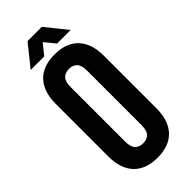

<svg xmlns="http://www.w3.org/2000/svg" viewBox="-273 -891 942 942"><g transform="rotate(-45 198.0 -420.0)"><path d="M141 -161Q141 -123 156.5 -107.5Q172 -92 198 -92Q224 -92 239.5 -107.5Q255 -123 255 -161V-539Q255 -577 239.5 -592.5Q224 -608 198 -608Q172 -608 156.5 -592.5Q141 -577 141 -539ZM31 -532Q31 -617 74 -662.5Q117 -708 198 -708Q279 -708 322 -662.5Q365 -617 365 -532V-168Q365 -83 322 -37.5Q279 8 198 8Q117 8 74 -37.5Q31 -83 31 -168ZM62 -737 151 -848H250L339 -737H245L200 -792L156 -737Z"/></g></svg>

Font: SVN-Bebas Neue
Style: Bold
Weight: 700
Designer: Ryoichi Tsunekawa
Foundry: Ryoichi Tsunekawa
Version: Version 1.300; ttfautohint (v1.7.9-c794)